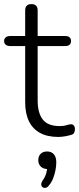

<svg xmlns="http://www.w3.org/2000/svg" viewBox="-22 -661 386 938"><path d="M263 8Q209 8 173 -12Q137 -32 119 -69.5Q101 -107 101 -162V-436H27Q14 -436 6 -442.5Q-2 -449 -2 -461Q-2 -472 6 -478.5Q14 -485 27 -485H101V-610Q101 -626 109 -633.5Q117 -641 132 -641Q146 -641 154 -633.5Q162 -626 162 -610V-485H297Q311 -485 318 -478.5Q325 -472 325 -461Q325 -449 318 -442.5Q311 -436 297 -436H162V-170Q162 -109 187 -77Q212 -45 270 -45Q290 -45 303.5 -49.5Q317 -54 326 -54Q333 -54 338.5 -48Q344 -42 344 -29Q344 -21 340.5 -13Q337 -5 328 -3Q317 1 298 4.5Q279 8 263 8ZM217 245Q210 255 201 256.5Q192 258 186 253.5Q180 249 179.5 240.5Q179 232 186 221Q198 205 203.5 186.5Q209 168 209 153L212 165Q190 165 177.5 153Q165 141 165 122Q165 102 176.5 90.5Q188 79 208 79Q229 79 241 92.5Q253 106 253 132Q253 150 249 170.5Q245 191 237.5 210.5Q230 230 217 245Z"/></svg>

Font: Nunito ExtraLight Light
Style: Regular
Weight: 300
Version: Version 3.602